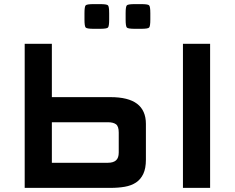

<svg xmlns="http://www.w3.org/2000/svg" viewBox="-20 -913 1141 933"><path d="M100 0V-700H232V-441H517Q560 -441 592.2 -433Q624.5 -425 646 -408.8Q667.5 -392.5 678.2 -368Q689 -343.5 689 -311V-137Q689 -94.5 676.2 -67.8Q663.5 -41 640.8 -26Q618 -11 586.5 -5.5Q555 0 517 0ZM232 -122H504Q530.5 -122 543.8 -133.8Q557 -145.5 557 -172V-269Q557 -299 543.8 -309Q530.5 -319 504 -319H232ZM869 0V-700H1001V0ZM390.5 -818V-849Q390.5 -881.5 396.5 -887.2Q402.5 -893 435.5 -893H465.5Q498.5 -893 504.5 -887.2Q510.5 -881.5 510.5 -849V-818Q510.5 -785 504.5 -779Q498.5 -773 465.5 -773H435.5Q402.5 -773 396.5 -779Q390.5 -785 390.5 -818ZM590.5 -818V-849Q590.5 -881.5 596.5 -887.2Q602.5 -893 635.5 -893H665.5Q698.5 -893 704.5 -887.2Q710.5 -881.5 710.5 -849V-818Q710.5 -785 704.5 -779Q698.5 -773 665.5 -773H635.5Q602.5 -773 596.5 -779Q590.5 -785 590.5 -818Z"/></svg>

Font: Science Gothic
Style: Regular
Weight: 400
Designer: Thomas Phinney, Vassil Kateliev, Brandon Buerkle
Foundry: Font Detective LLC
Version: Version 1.018